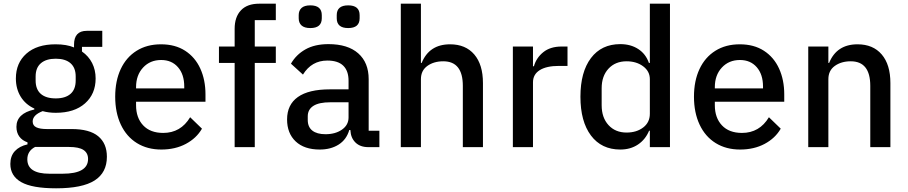

<svg xmlns="http://www.w3.org/2000/svg" viewBox="-20 -797 4921 1040"><path d="M36 91Q36 48 60.5 21.5Q85 -5 129 -15V-26Q100 -36 84.5 -57.5Q69 -79 69 -110Q69 -182 166 -204V-209Q118 -231 92 -273.5Q66 -316 66 -372Q66 -456 123 -506.5Q180 -557 281 -557Q341 -557 381 -540V-555Q381 -630 450 -630H534V-543H424V-518Q460 -493 479 -455.5Q498 -418 498 -372Q498 -288 440.5 -237Q383 -186 282 -186Q244 -186 211 -195Q157 -174 157 -139Q157 -117 176.5 -107.5Q196 -98 234 -98H368Q465 -98 512 -59Q559 -20 559 52Q559 138 492.5 180.5Q426 223 284 223Q154 223 95 189.5Q36 156 36 91ZM390 -361V-383Q390 -430 362 -454.5Q334 -479 282 -479Q230 -479 201.5 -454.5Q173 -430 173 -383V-361Q173 -313 201 -288.5Q229 -264 282 -264Q334 -264 362 -288.5Q390 -313 390 -361ZM319 144Q457 144 457 64Q457 32 432.5 15.5Q408 -1 353 -1H170Q128 21 128 66Q128 144 248 144Z M604 -273Q604 -359 634 -423Q664 -487 720 -522Q776 -557 852 -557Q929 -557 983 -522Q1037 -487 1065 -425.5Q1093 -364 1093 -286V-246H717V-227Q717 -159 755.5 -118Q794 -77 864 -77Q959 -77 1010 -162L1074 -100Q1044 -48 986.5 -17.5Q929 13 854 13Q778 13 721.5 -22Q665 -57 634.5 -122Q604 -187 604 -273ZM717 -318H978V-328Q978 -394 944 -433Q910 -472 853 -472Q793 -472 755 -431Q717 -390 717 -325Z M1251 0V-456H1166V-545H1251V-641Q1251 -705 1285 -741Q1319 -777 1384 -777H1474V-688H1360V-545H1474V-456H1360V0Z M1598 -698V-715Q1598 -740 1613.5 -754Q1629 -768 1661 -768Q1723 -768 1723 -715V-698Q1723 -645 1661 -645Q1629 -645 1613.5 -659Q1598 -673 1598 -698ZM1804 -698V-715Q1804 -768 1866 -768Q1928 -768 1928 -715V-698Q1928 -645 1866 -645Q1804 -645 1804 -698ZM1535 -150Q1535 -230 1593.5 -271.5Q1652 -313 1767 -313H1868V-360Q1868 -413 1839.5 -441Q1811 -469 1753 -469Q1668 -469 1621 -393L1556 -452Q1584 -501 1634.5 -529.5Q1685 -558 1759 -558Q1864 -558 1920.5 -508Q1977 -458 1977 -368V-89H2035V0H1975Q1931 0 1905.5 -25Q1880 -50 1878 -91V-93H1872Q1857 -41 1814.5 -14Q1772 13 1712 13Q1628 13 1581.5 -31Q1535 -75 1535 -150ZM1868 -161V-243H1769Q1708 -243 1677.5 -223.5Q1647 -204 1647 -167V-147Q1647 -109 1672 -89.5Q1697 -70 1743 -70Q1797 -70 1832.5 -95Q1868 -120 1868 -161Z M2151 0V-777H2260V-456H2264Q2305 -557 2418 -557Q2502 -557 2549 -502Q2596 -447 2596 -347V0H2487V-332Q2487 -465 2381 -465Q2330 -465 2295 -440Q2260 -415 2260 -368V0Z M2758 0V-545H2867V-438H2872Q2885 -484 2923 -514.5Q2961 -545 3022 -545H3054V-440H3008Q2940 -440 2903.5 -417Q2867 -394 2867 -351V0Z M3124 -273Q3124 -407 3181 -482.5Q3238 -558 3340 -558Q3396 -558 3437 -531.5Q3478 -505 3495 -456H3500V-777H3609V0H3500V-89H3496Q3476 -41 3435.5 -14Q3395 13 3340 13Q3238 13 3181 -63Q3124 -139 3124 -273ZM3500 -181V-368Q3500 -411 3463.5 -438Q3427 -465 3374 -465Q3313 -465 3276 -425Q3239 -385 3239 -319V-227Q3239 -160 3276 -119.5Q3313 -79 3374 -79Q3428 -79 3464 -106.5Q3500 -134 3500 -181Z M3739 -273Q3739 -359 3769 -423Q3799 -487 3855 -522Q3911 -557 3987 -557Q4064 -557 4118 -522Q4172 -487 4200 -425.5Q4228 -364 4228 -286V-246H3852V-227Q3852 -159 3890.5 -118Q3929 -77 3999 -77Q4094 -77 4145 -162L4209 -100Q4179 -48 4121.5 -17.5Q4064 13 3989 13Q3913 13 3856.5 -22Q3800 -57 3769.5 -122Q3739 -187 3739 -273ZM3852 -318H4113V-328Q4113 -394 4079 -433Q4045 -472 3988 -472Q3928 -472 3890 -431Q3852 -390 3852 -325Z M4358 0V-545H4467V-456H4471Q4512 -557 4625 -557Q4709 -557 4756 -502Q4803 -447 4803 -347V0H4694V-332Q4694 -465 4588 -465Q4537 -465 4502 -440Q4467 -415 4467 -368V0Z"/></svg>

Font: IBM Plex Sans JP Medium
Style: Regular
Weight: 500
Designer: Mike Abbink; Paul van der Laan; Pieter van Rosmalen; Wujin Sim; Yejin Wi; Jinhee Kim; Boomi Park; Yona Kim; Kichan Ma
Foundry: Sandoll Inc.
Version: Version 1.001